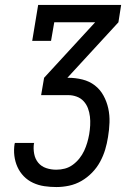

<svg xmlns="http://www.w3.org/2000/svg" viewBox="-20 -755 540 775"><path d="M208 0Q183 0 159 -3.5Q135 -7 113.5 -17Q92 -27 76 -43.5Q60 -60 50.5 -81Q41 -102 38 -126Q35 -150 39 -175Q40 -176 40 -176.5Q40 -177 40 -178H118Q118 -177 117.5 -176.5Q117 -176 117 -176Q114 -155 118 -134Q122 -113 134.5 -98Q147 -83 166.5 -76.5Q186 -70 207 -70Q225 -70 242 -74.5Q259 -79 274 -90Q289 -101 300.5 -115.5Q312 -130 319.5 -146Q327 -162 332 -179Q337 -196 340 -213Q343 -231 344 -249Q345 -267 343 -284.5Q341 -302 335 -318Q329 -334 317.5 -346.5Q306 -359 289.5 -365Q273 -371 256 -371H146L158 -441L364 -665H199L186 -590H110L134 -735H469L458 -665L252 -441H256Q285 -441 313 -434Q341 -427 362.5 -410.5Q384 -394 397.5 -369.5Q411 -345 417 -317.5Q423 -290 422 -260.5Q421 -231 416 -202Q412 -176 404.5 -151Q397 -126 384 -102Q371 -78 351.5 -58Q332 -38 308.5 -24.5Q285 -11 259 -5.5Q233 0 208 0Z"/></svg>

Font: Iosevka Slab
Style: Italic
Weight: 400
Italic angle: -9°
Monospace: yes
Designer: Belleve Invis
Foundry: Belleve Invis
Version: Version 11.1.0; ttfautohint (v1.8.3)